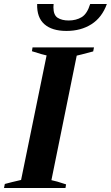

<svg xmlns="http://www.w3.org/2000/svg" viewBox="-37 -936 552 956"><path d="M148 -916H230Q229 -910 229 -900Q229 -861 250 -847.5Q271 -834 305 -834Q342 -834 369.5 -850.5Q397 -867 412 -916H495Q471 -849 418.5 -815.5Q366 -782 294 -782Q222 -782 184 -815.5Q146 -849 148 -916ZM-13 -20Q16 -28 68 -40L195 -660Q178 -663 122 -681L125 -700H431L427 -680Q418 -677 370 -665L345 -659L219 -39Q241 -35 292 -18L289 0H-17Z"/></svg>

Font: Trirong
Style: Bold Italic
Weight: 700
Italic angle: -12°
Designer: Katatrad Team
Foundry: CadsonDemak
Version: Version 1.001